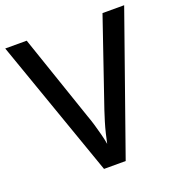

<svg xmlns="http://www.w3.org/2000/svg" viewBox="-129 -823 873 933"><g transform="rotate(-20 307.5 -357.0)"><path d="M615 -714 363 0H251L0 -714H111L264 -266Q273 -242 281 -214.5Q289 -187 296 -160Q303 -133 307 -109Q312 -133 318.5 -160Q325 -187 333.5 -215Q342 -243 350 -267L503 -714Z"/></g></svg>

Font: Noto Sans Hebrew Medium
Style: Regular
Weight: 500
Designer: Monotype Design Team
Foundry: Monotype Imaging Inc.
Version: Version 2.003